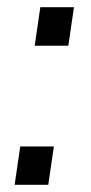

<svg xmlns="http://www.w3.org/2000/svg" viewBox="-20 -514 251 531"><path d="M76 -387.5 91.5 -494H184.5L169 -387.5ZM20.5 -3 36 -109H129L113.5 -3Z"/></svg>

Font: Public Sans Thin Light
Style: Italic
Weight: 300
Italic angle: -8°
Version: Version 2.001